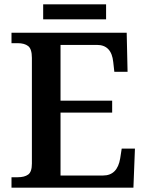

<svg xmlns="http://www.w3.org/2000/svg" viewBox="-20 -865 679 885"><path d="M33 -48H61Q93 -48 110 -60.5Q127 -73 127 -111V-598Q127 -639 110 -652.5Q93 -666 61 -666H33V-714H564L568 -534H507L502 -579Q494 -658 427 -658H259V-401H497V-346H259V-56H455Q521 -56 534 -135L541 -180H602L595 0H33ZM179 -845H469V-776H179Z"/></svg>

Font: Noto Serif SemiBold
Style: Regular
Weight: 600
Designer: Monotype Design Team
Foundry: Monotype Imaging Inc.
Version: Version 1.001